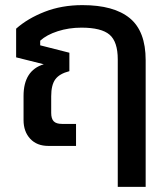

<svg xmlns="http://www.w3.org/2000/svg" viewBox="-20 -570 653 750"><path d="M440 -338Q440 -407 408 -434.5Q376 -462 298 -462Q249 -462 205.5 -448Q162 -434 137 -411V-393L251 -364V-292Q212 -282 196 -260Q180 -238 180 -194V-129Q180 -106 190 -96Q200 -86 222 -86H277V0H169Q124 0 98 -28Q72 -56 72 -101V-195Q72 -295 151 -319L43 -346V-458Q88 -498 154.5 -524Q221 -550 302 -550Q425 -550 487 -499Q549 -448 549 -335V160H440Z"/></svg>

Font: Kanit
Style: Regular
Weight: 400
Designer: Katatrad Team
Foundry: Cadson Demak
Version: Version 1.001